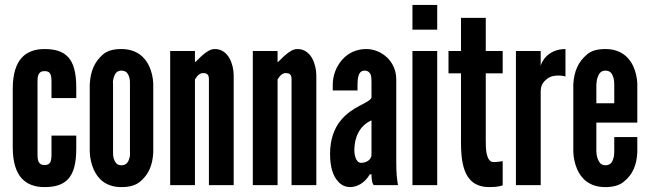

<svg xmlns="http://www.w3.org/2000/svg" viewBox="-20 -755 2648 783"><path d="M133 -126C133 -106 134 -82 161 -82C184 -82 190 -93 190 -126V-202H291V-149C291 -88 280 -49 258 -25C236 -1 204 8 161 8C125 8 92 -2 69 -27C46 -52 32 -93 32 -154V-393C32 -454 46 -495 69 -520C92 -545 125 -555 161 -555C204 -555 236 -546 258 -522C280 -498 291 -459 291 -398V-355H190V-421C190 -454 184 -465 161 -465C134 -465 133 -441 133 -421Z M605 -133C602 -80 586 -43 551 -14C533 1 508 8 475 8C410 8 378 -28 362 -64C353 -85 347 -109 346 -136V-411C349 -464 365 -503 400 -533C417 -548 442 -555 475 -555C540 -555 573 -519 589 -484C598 -463 604 -440 605 -414ZM510 -411C511 -432 507 -447 497 -459C492 -464 484 -467 475 -467C456 -467 448 -454 444 -439C441 -431 440 -422 441 -411V-136C440 -115 445 -100 454 -89C459 -84 466 -81 475 -81C494 -81 503 -93 507 -108C510 -116 511 -125 510 -136Z M775 0H674V-547H775V-501C777 -502 781 -506 787 -512C798 -523 813 -538 831 -548C840 -553 848 -555 857 -555C884 -555 903 -539 915 -519C927 -498 933 -471 933 -448V0H832V-433C832 -454 820 -457 808 -457C797 -457 791 -451 784 -444C781 -440 778 -436 775 -431Z M1112 0H1011V-547H1112V-501C1114 -502 1118 -506 1124 -512C1135 -523 1150 -538 1168 -548C1177 -553 1185 -555 1194 -555C1221 -555 1240 -539 1252 -519C1264 -498 1270 -471 1270 -448V0H1169V-433C1169 -454 1157 -457 1145 -457C1134 -457 1128 -451 1121 -444C1118 -440 1115 -436 1112 -431Z M1495 -417C1495 -426 1495 -440 1492 -450C1488 -460 1480 -467 1467 -467C1450 -467 1443 -454 1440 -438C1439 -430 1438 -421 1438 -412C1438 -403 1438 -394 1438 -386H1337V-409C1337 -449 1352 -485 1376 -512C1400 -539 1434 -555 1473 -555C1506 -555 1536 -542 1559 -520C1582 -498 1596 -467 1596 -431V-95C1596 -46 1599 -24 1603 0H1504C1495 -11 1495 -37 1495 -44H1488C1483 -35 1474 -22 1460 -11C1446 0 1427 8 1407 8C1394 8 1373 3 1357 -17C1340 -36 1326 -70 1326 -127C1326 -188 1344 -232 1368 -262C1392 -292 1422 -311 1447 -324C1472 -337 1491 -346 1495 -357ZM1495 -264C1446 -243 1425 -194 1425 -142C1425 -135 1426 -123 1430 -112C1434 -100 1441 -91 1453 -91C1476 -91 1495 -105 1495 -124Z M1662 -735H1763V-634H1662ZM1662 0V-547H1763V0Z M1961 -682V-547H2030V-456H1961V-184C1961 -167 1961 -145 1965 -127C1969 -109 1977 -94 1993 -94C2001 -94 2011 -95 2018 -96C2022 -97 2026 -97 2030 -98V1C2025 2 2020 4 2015 5C2005 7 1992 8 1976 8C1917 8 1889 -22 1875 -60C1861 -98 1860 -144 1860 -176V-456H1809V-547H1860V-682Z M2286 -443C2277 -446 2267 -447 2258 -447C2242 -447 2223 -445 2207 -430C2188 -414 2185 -397 2185 -380V0H2084V-547H2185V-486C2186 -493 2193 -510 2209 -526C2225 -541 2249 -555 2286 -555Z M2579 -196V-133C2576 -80 2560 -43 2524 -14C2506 1 2481 8 2448 8C2383 8 2350 -28 2334 -64C2325 -85 2319 -109 2318 -136V-411C2321 -464 2338 -503 2374 -533C2391 -548 2416 -555 2449 -555C2514 -555 2547 -519 2563 -484C2572 -463 2578 -440 2579 -414V-255H2412V-136C2413 -115 2419 -100 2428 -89C2433 -84 2440 -81 2449 -81C2468 -81 2477 -93 2481 -108C2484 -116 2485 -125 2485 -136V-196ZM2412 -334H2485V-411C2485 -432 2481 -447 2471 -459C2466 -464 2458 -467 2449 -467C2430 -467 2422 -454 2417 -439C2414 -431 2413 -422 2412 -411Z"/></svg>

Font: League Gothic
Style: Regular
Weight: 400
Designer: The League of Moveable Type
Version: Version 1.560;PS 001.560;hotconv 1.0.56;makeotf.lib2.0.21325